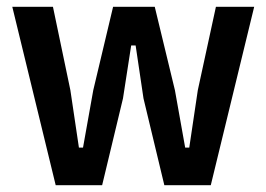

<svg xmlns="http://www.w3.org/2000/svg" viewBox="-20 -542 779 562"><path d="M16 -522H135L186 -278L211 -110H223L253 -278L311 -522H433L492 -278L522 -110H534L559 -278L612 -522H724L597 0H461L400 -254L377 -409H364L340 -254L279 0H143Z"/></svg>

Font: IBM Plex Sans Cond SmBld
Style: Regular
Weight: 600
Width: 3
Designer: Mike Abbink, Paul van der Laan, Pieter van Rosmalen
Foundry: Bold Monday
Version: Version 1.3